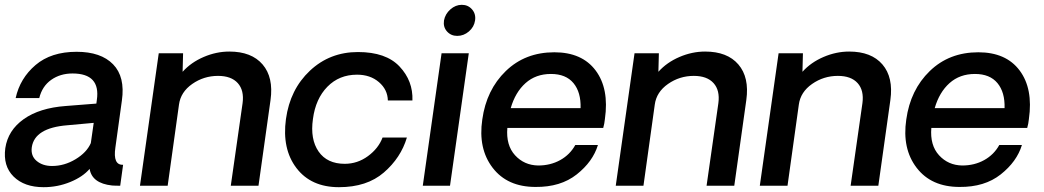

<svg xmlns="http://www.w3.org/2000/svg" viewBox="-23 -771 4333 797"><path d="M158 6Q78 6 33.5 -38Q-11 -82 -1 -156Q10 -230 75.5 -276.5Q141 -323 250 -331L377 -341L379 -356Q395 -466 278 -466Q227 -466 189.5 -439.5Q152 -413 140 -364H42Q60 -446 124.5 -501Q189 -556 295 -556Q396 -556 446.5 -504Q497 -452 483 -354L456 -159Q445 -85 488 -87L476 0Q454 0 442 -1Q359 -10 349 -70Q321 -37 268.5 -15.5Q216 6 158 6ZM193 -82Q244 -82 290.5 -110Q337 -138 354 -177L366 -261L256 -251Q121 -240 109 -160Q104 -124 129 -103Q154 -82 193 -82Z M929 -557Q1021 -557 1067 -503.5Q1113 -450 1100 -356L1050 0H935L984 -343Q991 -396 964 -426Q937 -456 882 -456Q823 -456 775 -422.5Q727 -389 720 -337L673 0H558L636 -550H737L735 -473Q770 -512 822.5 -534.5Q875 -557 929 -557Z M1164 -277Q1181 -400 1263.5 -477.5Q1346 -555 1463 -555Q1579 -555 1635.5 -495Q1692 -435 1689 -354H1587Q1586 -399 1550 -430Q1514 -461 1459 -461Q1385 -461 1336 -411Q1287 -361 1276 -277Q1264 -193 1299.5 -142Q1335 -91 1408 -91Q1461 -91 1504.5 -123Q1548 -155 1565 -200H1666Q1641 -116 1570.5 -55Q1500 6 1384 6Q1268 6 1207.5 -73.5Q1147 -153 1164 -277Z M1875 -622Q1849 -622 1832.5 -640.5Q1816 -659 1820 -686Q1825 -713 1846.5 -732Q1868 -751 1894 -751Q1920 -751 1936.5 -732Q1953 -713 1949 -686Q1945 -659 1923.5 -640.5Q1902 -622 1875 -622ZM1810 -550H1923L1845 0H1732Z M2488 -277Q2486 -257 2481 -240H2083Q2077 -168 2115 -126.5Q2153 -85 2211 -84Q2262 -84 2302.5 -106.5Q2343 -129 2365 -169H2459Q2438 -100 2371 -47Q2304 6 2200 5Q2083 5 2022 -74.5Q1961 -154 1979 -275Q1996 -398 2076.5 -476Q2157 -554 2278 -554Q2393 -554 2449.5 -478.5Q2506 -403 2488 -277ZM2264 -464Q2201 -464 2158.5 -426Q2116 -388 2097 -322H2387Q2389 -388 2357.5 -426Q2326 -464 2264 -464Z M2904 -557Q2996 -557 3042 -503.5Q3088 -450 3075 -356L3025 0H2910L2959 -343Q2966 -396 2939 -426Q2912 -456 2857 -456Q2798 -456 2750 -422.5Q2702 -389 2695 -337L2648 0H2533L2611 -550H2712L2710 -473Q2745 -512 2797.5 -534.5Q2850 -557 2904 -557Z M3502 -557Q3594 -557 3640 -503.5Q3686 -450 3673 -356L3623 0H3508L3557 -343Q3564 -396 3537 -426Q3510 -456 3455 -456Q3396 -456 3348 -422.5Q3300 -389 3293 -337L3246 0H3131L3209 -550H3310L3308 -473Q3343 -512 3395.5 -534.5Q3448 -557 3502 -557Z M4248 -277Q4246 -257 4241 -240H3843Q3837 -168 3875 -126.5Q3913 -85 3971 -84Q4022 -84 4062.5 -106.5Q4103 -129 4125 -169H4219Q4198 -100 4131 -47Q4064 6 3960 5Q3843 5 3782 -74.5Q3721 -154 3739 -275Q3756 -398 3836.5 -476Q3917 -554 4038 -554Q4153 -554 4209.5 -478.5Q4266 -403 4248 -277ZM4024 -464Q3961 -464 3918.5 -426Q3876 -388 3857 -322H4147Q4149 -388 4117.5 -426Q4086 -464 4024 -464Z"/></svg>

Font: Oakes Grotesk Medium
Style: Italic
Weight: 500
Italic angle: -8°
Designer: Samuel Oakes
Foundry: Samuel Oakes
Version: Version 1.000;PS 001.000;hotconv 1.0.88;makeotf.lib2.5.64775